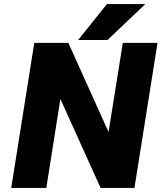

<svg xmlns="http://www.w3.org/2000/svg" viewBox="-20 -921 792 941"><path d="M35 0H207L276 -436L473 0H639L752 -711H582L512 -274L315 -711H148ZM363 -725H507L692 -901H504Z"/></svg>

Font: Asimov Pro
Style: UltObl
Weight: 900
Designer: Google
Version: Version 2.000980; 2014